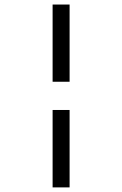

<svg xmlns="http://www.w3.org/2000/svg" viewBox="-20 -689 540 850"><path d="M212.9 -668.9V-327.1H288.1V-668.9ZM212.9 -202.1V140.6H288.1V-202.1Z"/></svg>

Font: GungsuhChe
Style: Regular
Weight: 400
Monospace: yes
Version: Version 2.21